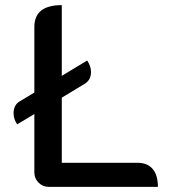

<svg xmlns="http://www.w3.org/2000/svg" viewBox="-20 -729 669 749"><path d="M596 0H170Q147 0 130.5 -16.5Q114 -33 114 -56V-284L47 -244Q33 -264 33 -287Q33 -319 56 -333L114 -368V-624Q114 -709 221 -709V-433L320 -493Q335 -471 335 -448Q335 -418 312 -403L221 -348V-94H516Q555 -94 575.5 -70Q596 -46 596 0Z"/></svg>

Font: K2D Medium
Style: Regular
Weight: 500
Designer: Katatrad Aksorn Co.,Ltd.
Foundry: Cadson Demak Co.,Ltd.
Version: Version 1.000; ttfautohint (v1.6)